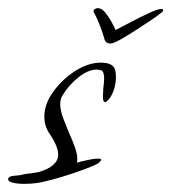

<svg xmlns="http://www.w3.org/2000/svg" viewBox="-67 -410 421 472"><path d="M173 -390Q183 -390 191.5 -379.5Q200 -369 207 -356.5Q214 -344 217 -336Q234 -345 257 -357Q280 -369 300.5 -378.5Q321 -388 330 -388Q334 -388 334 -384Q334 -382 331.5 -380Q329 -378 326 -376Q319 -370 301.5 -358.5Q284 -347 264 -334Q244 -321 227.5 -312Q211 -303 205 -303Q193 -303 190 -313Q186 -329 177.5 -350Q169 -371 164 -379Q163 -380 163 -383Q163 -386 166.5 -388Q170 -390 173 -390ZM-8 42Q-24 42 -36 39Q-47 36 -47 31Q-47 23 -31 22Q-16 21 -11 19Q-2 17 10 16Q21 14 28 13Q76 -1 76 -30Q76 -50 55 -81Q42 -100 42 -123Q42 -151 59.5 -178Q77 -205 103.5 -225.5Q130 -246 157 -253Q169 -256 182 -256Q203 -256 212 -246Q218 -240 218 -220Q218 -205 213 -189.5Q208 -174 199 -164Q194 -159 191 -159Q186 -159 186 -173L187 -193Q188 -201 188.5 -207Q189 -213 189 -217Q189 -234 182 -237Q174 -239 171 -239Q150 -239 126 -220Q102 -201 87 -176Q81 -167 81 -154Q81 -138 89.5 -116.5Q98 -95 102 -85Q112 -63 117.5 -47Q123 -31 123 -19Q123 -13 122 -10Q127 -12 146 -16Q163 -20 175 -20Q182 -20 182 -17Q182 -16 176 -10Q173 -7 157.5 -0.5Q142 6 121.5 13Q101 20 81 26Q61 32 47 35Q23 42 -8 42Z"/></svg>

Font: Allison
Style: Regular
Weight: 400
Designer: Robert E. Leuschke
Foundry: Robert E. Leuschke
Version: Version 1.010; ttfautohint (v1.8.3)